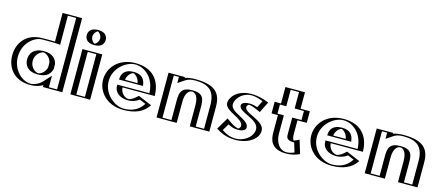

<svg xmlns="http://www.w3.org/2000/svg" viewBox="-55 -1499 4976 2154"><g transform="rotate(15 2433.0 -422.5)"><path d="M257 -256C257 -327 310 -377 377 -377C434.8 -377 482.6 -338.7 493.6 -281.6L493.7 -230.9C483.3 -174.3 437.4 -136 377 -136C305 -136 257 -186 257 -256ZM669 0H494V-58C456 -16 394 15 324 15C174 15 69 -106 69 -256C69 -406 174 -528 324 -528C354.2 -528 424 -530.5 492.9 -526L492 -860H669ZM508.7 -229.5 508.6 -283C496 -348 442.6 -392 377 -392C302.1 -392 242 -335.2 242 -256C242 -178.3 297 -121 377 -121C445.1 -121 496.8 -165.1 508.7 -229.5ZM654 -15V-845H507L508 -510L491.9 -511C423.9 -515.5 354.7 -513 324 -513C183.2 -513 84 -399 84 -256C84 -113 183.1 0 324 0C389.6 0 447.7 -29.2 482.9 -68.1L509 -96.9V-15ZM377 -121C297 -121 242 -178.3 242 -256C242 -335.2 302.1 -392 377 -392C442.6 -392 496 -348 508.6 -283L508.7 -229.5C496.8 -165.1 445.1 -121 377 -121ZM654 -15H509V-96.9L482.9 -68.1C447.7 -29.2 389.6 0 324 0C183.1 0 84 -113 84 -256C84 -399 183.2 -513 324 -513C354.7 -513 423.9 -515.5 491.9 -511L508 -510L507 -845H654ZM493.7 -230.9 493.6 -281.6C482.6 -338.7 434.7 -377 377 -377C310 -377 257 -327 257 -256C257 -186.1 305.1 -136 377 -136C438.6 -136 483.7 -176.9 493.7 -230.9ZM324 -528C174 -528 69 -406 69 -256C69 -106 174 15 324 15C394 15 456 -16 494 -58V0H669V-860H492L492.9 -526C429 -530.2 352.9 -528 324 -528ZM533.7 -230.3 533.6 -282.1C523 -337.1 481.4 -392 377 -392C259.5 -392 217 -323.6 217 -256C217 -189.6 254.9 -121 377 -121C483.8 -121 523.7 -176 533.7 -230.3ZM629 -15H534V-148.9L456.1 -62.8C418.4 -21.2 361.5 0 324 0C226.6 0 109 -101.7 109 -256C109 -410.3 226.7 -513 324 -513C358.1 -513 423.3 -515.3 486.1 -511.2L533 -508.2L532 -845H629ZM377 -136C347.4 -136 282 -174.7 282 -256C282 -338.6 352.6 -377 377 -377C395.8 -377 455.6 -349.5 468.6 -282.5L468.7 -230C456.4 -163.6 398.6 -136 377 -136ZM694 0V-860H467L467.9 -527.4C403.7 -529.9 347.4 -528 324 -528C130.6 -528 44 -394.7 44 -256C44 -117.3 130.6 15 324 15C386.9 15 435.4 -2.3 469 -21.9V0Z M818 -691C818 -643 857 -603 903 -603C949 -603 988 -643 988 -691C988 -739 949 -779 903 -779C857 -779 818 -739 818 -691ZM812.5 0V-526H992.5V0ZM833 -691C833 -731 865.8 -764 903 -764C940.2 -764 973 -731 973 -691C973 -651 940.2 -618 903 -618C865.8 -618 833 -651 833 -691ZM827.5 -15V-511H977.5V-15ZM833 -691C833 -651 865.8 -618 903 -618C940.2 -618 973 -651 973 -691C973 -731 940.2 -764 903 -764C865.8 -764 833 -731 833 -691ZM827.5 -15H977.5V-511H827.5ZM818 -691C818 -739 857 -779 903 -779C949 -779 988 -739 988 -691C988 -643 949 -603 903 -603C857 -603 818 -643 818 -691ZM812.5 0H992.5V-526H812.5ZM858 -691C858 -727.1 885.4 -756.5 903 -763.2C921.2 -756.3 948 -726.9 948 -691C948 -654.9 920.6 -625.5 903 -618.8C884.8 -625.7 858 -655.1 858 -691ZM852.5 -15V-511H952.5V-15ZM793 -691C793 -654.7 813.3 -603 903 -603C992.8 -603 1013 -654.8 1013 -691C1013 -727.3 992.7 -779 903 -779C813.2 -779 793 -727.2 793 -691ZM787.5 0H1017.5V-526H787.5Z M1313 -317C1316 -364 1350 -413 1411 -413C1463 -413 1500 -371 1508 -317ZM1544 -173C1431 -60 1308 -141 1308 -227H1681C1681 -418 1562 -528 1406 -528C1251 -528 1124 -406 1124 -256C1124 -107 1251 15 1406 15C1520 15 1614 -22 1672 -119ZM1297 -302 1298 -318C1301.4 -370.8 1340.5 -428 1411 -428C1472.3 -428 1514.1 -378.2 1522.8 -319.2L1525.4 -302ZM1547.3 -155.3C1464.6 -79 1373.6 -94.7 1325.8 -146.8C1305.5 -168.9 1293 -197.3 1293 -227V-242H1665.7C1659.6 -415.4 1550.2 -513 1406 -513C1258.8 -513 1139 -397.2 1139 -256C1139 -115.8 1258.8 0 1406 0C1510.7 0 1594 -30.9 1649.8 -112.1ZM1297 -302H1525.4L1522.8 -319.2C1514.1 -378.2 1472.3 -428 1411 -428C1340.5 -428 1301.4 -370.8 1298 -318ZM1547.3 -155.3 1649.8 -112.1C1594 -30.9 1510.7 0 1406 0C1258.8 0 1139 -115.8 1139 -256C1139 -397.2 1258.8 -513 1406 -513C1550.2 -513 1659.6 -415.4 1665.7 -242H1293V-227C1293 -197.3 1305.5 -168.9 1325.8 -146.8C1373.6 -94.7 1464.6 -79 1547.3 -155.3ZM1313 -317H1508C1500 -371 1463 -413 1411 -413C1350.1 -413 1316 -364 1313 -317ZM1537.1 -166.4 1544.2 -172.9 1672.6 -118.8 1662.1 -103.6C1603 -17.5 1513.6 15 1406 15C1251 15 1124 -107 1124 -256C1124 -406 1251 -528 1406 -528C1558.2 -528 1674.3 -423.1 1680.7 -242.5L1681.3 -227H1308C1308 -201.6 1318.7 -176.6 1336.8 -156.9C1378.8 -111.2 1459.9 -95 1537.1 -166.4ZM1272 -302H1550.3L1547.9 -317.8C1540.6 -367.1 1514.6 -428 1411 -428C1297.4 -428 1275.7 -359.6 1273 -317.4ZM1556 -145.4 1628.4 -114.8C1570.4 -24.3 1487.4 0 1406 0C1301.6 0 1164 -104 1164 -256C1164 -409.1 1301.6 -513 1406 -513C1508.4 -513 1634.4 -427 1640.7 -242H1268V-227C1268 -176.9 1302 -121.8 1386.7 -106.1C1454.7 -93.6 1515.2 -114.3 1556 -145.4ZM1483.1 -317H1338C1341.7 -374.6 1392.7 -413 1411 -413C1421.3 -413 1473.6 -381.1 1483.1 -317ZM1510.2 -161C1477.5 -130.8 1445.5 -120 1432.4 -118.3C1423.6 -117.1 1392.6 -120.1 1363.6 -151.7C1345.1 -171.8 1333 -198.9 1333 -227H1706.3L1705.7 -242.2C1699.7 -411.9 1599.8 -528 1406 -528C1208.2 -528 1099 -394.2 1099 -256C1099 -118.9 1208.2 15 1406 15C1538.8 15 1631.8 -25.8 1688.5 -108.3L1693.8 -116.1L1534.4 -183.3Z M1997.5 0H1813.5V-520H1953.5V-491C1987.5 -514 2034.5 -528 2099.5 -528C2291.5 -528 2376.5 -459 2376.5 -287V0H2199.5V-244C2199.5 -345 2173.5 -384 2099.5 -384C2025.5 -384 1997.5 -345 1997.5 -244ZM1982.5 -15H1828.5V-505H1938.5V-462.7L1961.9 -478.6C1992.8 -499.5 2036.6 -513 2099.5 -513C2286.6 -513 2361.5 -450.6 2361.5 -287V-15H2214.5V-244C2214.5 -347.6 2183.8 -399 2099.5 -399C2015.5 -399 1982.5 -347.9 1982.5 -244ZM1982.5 -15V-244C1982.5 -347.9 2015.5 -399 2099.5 -399C2183.8 -399 2214.5 -347.6 2214.5 -244V-15H2361.5V-287C2361.5 -450.6 2286.6 -513 2099.5 -513C2036.6 -513 1992.8 -499.5 1961.9 -478.6L1938.5 -462.7V-505H1828.5V-15ZM1997.5 0V-244C1997.5 -344.8 2025.9 -384 2099.5 -384C2173.2 -384 2199.5 -344.8 2199.5 -244V0H2376.5V-287C2376.5 -458.8 2291.4 -528 2099.5 -528C2034.5 -528 1987.5 -514 1953.5 -491V-520H1813.5V0ZM1957.5 -15H1853.5V-505H1913.5V-433L1988.5 -483.7C2018.3 -503.9 2052.5 -513 2099.5 -513C2250.3 -513 2336.5 -461.2 2336.5 -287V-15H2239.5V-244C2239.5 -338.5 2225 -399 2099.5 -399C1974.3 -399 1957.5 -338.7 1957.5 -244ZM2022.5 0V-244C2022.5 -354.2 2068 -384 2099.5 -384C2130.9 -384 2174.5 -354.1 2174.5 -244V0H2401.5V-287C2401.5 -448.4 2327.1 -528 2099.5 -528C2051.7 -528 2010.5 -521.4 1978.5 -510.8V-520H1788.5V0Z M2572.5 -175C2692 -85 2754.5 -119 2754.5 -153C2754.5 -231 2536.5 -261.4 2536.5 -363C2536.5 -460 2677.5 -602 2932.5 -488L2874.5 -372C2738.5 -434 2705.5 -397 2705.5 -373C2705.5 -311 2941.5 -283 2941.5 -160C2941.5 -9 2687.5 87 2500.5 -54ZM2577 -153.2 2520.4 -58.1C2663.5 41 2841.7 0.2 2903.6 -89.2C2918.4 -110.6 2926.5 -134.4 2926.5 -160C2926.5 -267.8 2690.5 -286.7 2690.5 -373C2690.5 -397.1 2711.8 -421.2 2755.5 -421.1C2782.8 -421 2816.2 -413.5 2867.5 -391.5L2912 -480.5C2711.4 -563.7 2592.3 -481.4 2560.4 -404.4C2554.4 -389.9 2551.5 -375.8 2551.5 -363C2551.5 -278.9 2769.5 -252 2769.5 -153C2769.5 -124.1 2742.1 -102.3 2703.6 -102.4C2671 -102.5 2629.6 -116.3 2577 -153.2ZM2577 -153.2C2629.6 -116.3 2671 -102.5 2703.6 -102.4C2742.1 -102.3 2769.5 -124.1 2769.5 -153C2769.5 -252 2551.5 -278.9 2551.5 -363C2551.5 -375.8 2554.4 -389.9 2560.4 -404.4C2592.3 -481.4 2711.4 -563.7 2912 -480.5L2867.5 -391.5C2816.2 -413.5 2782.8 -421 2755.5 -421.1C2711.8 -421.2 2690.5 -397.1 2690.5 -373C2690.5 -286.7 2926.5 -267.8 2926.5 -160C2926.5 -134.4 2918.4 -110.6 2903.6 -89.2C2841.7 0.2 2663.5 41 2520.4 -58.1ZM2572.4 -174.7 2500.4 -53.7 2511.9 -45.8C2660.8 57.3 2848.2 17.1 2915.9 -80.7C2932.2 -104.3 2941.5 -131.1 2941.5 -160C2941.5 -286.1 2705.5 -307.9 2705.5 -373C2705.5 -386.9 2717.4 -406.2 2755.4 -406.1C2780 -406 2811.2 -399.3 2861.6 -377.7L2874.6 -372.2L2932.6 -488.2L2917.7 -494.4C2711.5 -579.8 2582.2 -496.2 2546.5 -410.1C2539.9 -394.1 2536.5 -378 2536.5 -363C2536.5 -258.5 2754.5 -233.9 2754.5 -153C2754.5 -135.3 2737.3 -117.3 2703.6 -117.4C2675.4 -117.5 2636.8 -129.6 2585.6 -165.5ZM2589.2 -134.1C2624 -115.1 2659 -102.5 2703.5 -102.4C2781.1 -102.3 2794.5 -136.2 2794.5 -153C2794.5 -243.7 2576.5 -271 2576.5 -363C2576.5 -415.9 2624.3 -481.7 2694.5 -505.4C2737.2 -519.9 2792.4 -524.3 2889.6 -483.7L2849.7 -403.8C2809.1 -417.4 2770.5 -426 2725 -418.8C2669.1 -410 2665.5 -385.4 2665.5 -373C2665.5 -294.8 2901.5 -275.3 2901.5 -160C2901.5 -79.4 2823.7 -19.7 2746.6 -4.5C2695 5.7 2622.5 1.1 2542.7 -56ZM2561.4 -195.9 2478.1 -55.9C2531.1 -19.2 2591.1 5.5 2661.8 12.5C2798.2 26 2900.7 -25.5 2942.3 -85.5C2958 -108.2 2966.5 -133.2 2966.5 -160C2966.5 -278.3 2730.5 -300 2730.5 -373C2730.5 -398.8 2755.1 -406.1 2755.1 -406.1C2762 -406 2787.3 -403.1 2837.4 -381.6L2891.6 -358.4L2955 -485.1L2941.7 -490.6C2886.7 -513.4 2833.4 -526.4 2779.4 -529.6C2616.9 -539.1 2543.7 -461.8 2520.8 -406.7C2514.6 -391.5 2511.5 -376.6 2511.5 -363C2511.5 -266.7 2729.5 -241.8 2729.5 -153C2729.5 -130.9 2708.5 -118.5 2703.4 -117.4C2697.7 -117.7 2662.2 -125.3 2612.2 -160.3Z M3122 -513V-704H3299V-513H3407V-378H3299V-215C3299 -167 3311 -144 3339 -144C3362 -144 3383 -160 3383 -160L3427 -17C3427 -17 3370 15 3297 15C3156 15 3122 -90 3122 -181V-378H3048V-513ZM3137 -498H3063V-393H3137V-181C3137 -92.9 3167.4 0 3297 0C3346.8 0 3388.3 -15.5 3408.9 -24.8L3374.2 -137.6C3366.7 -134.1 3352.9 -129 3339 -129C3297.6 -129 3284 -166.8 3284 -215V-393H3392V-498H3284V-689H3137ZM3137 -498V-689H3284V-498H3392V-393H3284V-215C3284 -166.8 3297.6 -129 3339 -129C3352.9 -129 3366.7 -134.1 3374.2 -137.6L3408.9 -24.8C3388.3 -15.5 3346.8 0 3297 0C3167.4 0 3137 -92.9 3137 -181V-393H3063V-498ZM3122 -513H3048V-378H3122V-181C3122 -90.1 3156.1 15 3297 15C3349.9 15 3393.3 -1.4 3415.1 -11.1L3427.1 -16.6L3383.5 -158.4L3367.9 -151.2C3361.6 -148.3 3349.4 -144 3339 -144C3311.3 -144 3299 -167.1 3299 -215V-378H3407V-513H3299V-704H3122ZM3162 -498V-689H3259V-498H3367V-393H3259V-215C3259 -175.3 3256.4 -145.2 3306.8 -132.7C3316 -130.4 3327.7 -129 3339 -129C3343.5 -129 3351.7 -129.5 3352.1 -129.5L3385.4 -21.2C3366.2 -12.4 3328.5 0 3297 0C3210.9 0 3162 -83.3 3162 -181V-393H3088V-498ZM3097 -513H3023V-378H3097V-181C3097 -99.6 3112.8 15 3297 15C3368.7 15 3417.8 -5.4 3439.6 -15.2L3450.6 -20.1L3403 -174.7L3343.1 -147C3342.9 -146.9 3342.7 -146.8 3342.7 -146.8C3331.2 -157.8 3324 -184.1 3324 -215V-378H3432V-513H3324V-704H3097Z M3731 -317C3734 -364 3768 -413 3829 -413C3881 -413 3918 -371 3926 -317ZM3962 -173C3849 -60 3726 -141 3726 -227H4099C4099 -418 3980 -528 3824 -528C3669 -528 3542 -406 3542 -256C3542 -107 3669 15 3824 15C3938 15 4032 -22 4090 -119ZM3715 -302 3716 -318C3719.4 -370.8 3758.5 -428 3829 -428C3890.3 -428 3932.1 -378.2 3940.8 -319.2L3943.4 -302ZM3965.3 -155.3C3882.6 -79 3791.6 -94.7 3743.8 -146.8C3723.5 -168.9 3711 -197.3 3711 -227V-242H4083.7C4077.6 -415.4 3968.2 -513 3824 -513C3676.8 -513 3557 -397.2 3557 -256C3557 -115.8 3676.8 0 3824 0C3928.7 0 4012 -30.9 4067.8 -112.1ZM3715 -302H3943.4L3940.8 -319.2C3932.1 -378.2 3890.3 -428 3829 -428C3758.5 -428 3719.4 -370.8 3716 -318ZM3965.3 -155.3 4067.8 -112.1C4012 -30.9 3928.7 0 3824 0C3676.8 0 3557 -115.8 3557 -256C3557 -397.2 3676.8 -513 3824 -513C3968.2 -513 4077.6 -415.4 4083.7 -242H3711V-227C3711 -197.3 3723.5 -168.9 3743.8 -146.8C3791.6 -94.7 3882.6 -79 3965.3 -155.3ZM3731 -317H3926C3918 -371 3881 -413 3829 -413C3768.1 -413 3734 -364 3731 -317ZM3955.1 -166.4 3962.2 -172.9 4090.6 -118.8 4080.1 -103.6C4021 -17.5 3931.6 15 3824 15C3669 15 3542 -107 3542 -256C3542 -406 3669 -528 3824 -528C3976.2 -528 4092.3 -423.1 4098.7 -242.5L4099.3 -227H3726C3726 -201.6 3736.7 -176.6 3754.8 -156.9C3796.8 -111.2 3877.9 -95 3955.1 -166.4ZM3690 -302H3968.3L3965.9 -317.8C3958.6 -367.1 3932.6 -428 3829 -428C3715.4 -428 3693.7 -359.6 3691 -317.4ZM3974 -145.4 4046.4 -114.8C3988.4 -24.3 3905.4 0 3824 0C3719.6 0 3582 -104 3582 -256C3582 -409.1 3719.6 -513 3824 -513C3926.4 -513 4052.4 -427 4058.7 -242H3686V-227C3686 -176.9 3720 -121.8 3804.7 -106.1C3872.7 -93.6 3933.2 -114.3 3974 -145.4ZM3901.1 -317H3756C3759.7 -374.6 3810.7 -413 3829 -413C3839.3 -413 3891.6 -381.1 3901.1 -317ZM3928.2 -161C3895.5 -130.8 3863.5 -120 3850.4 -118.3C3841.6 -117.1 3810.6 -120.1 3781.6 -151.7C3763.1 -171.8 3751 -198.9 3751 -227H4124.3L4123.7 -242.2C4117.7 -411.9 4017.8 -528 3824 -528C3626.2 -528 3517 -394.2 3517 -256C3517 -118.9 3626.2 15 3824 15C3956.8 15 4049.8 -25.8 4106.5 -108.3L4111.8 -116.1L3952.4 -183.3Z M4415.5 0H4231.5V-520H4371.5V-491C4405.5 -514 4452.5 -528 4517.5 -528C4709.5 -528 4794.5 -459 4794.5 -287V0H4617.5V-244C4617.5 -345 4591.5 -384 4517.5 -384C4443.5 -384 4415.5 -345 4415.5 -244ZM4400.5 -15H4246.5V-505H4356.5V-462.7L4379.9 -478.6C4410.8 -499.5 4454.6 -513 4517.5 -513C4704.6 -513 4779.5 -450.6 4779.5 -287V-15H4632.5V-244C4632.5 -347.6 4601.8 -399 4517.5 -399C4433.5 -399 4400.5 -347.9 4400.5 -244ZM4400.5 -15V-244C4400.5 -347.9 4433.5 -399 4517.5 -399C4601.8 -399 4632.5 -347.6 4632.5 -244V-15H4779.5V-287C4779.5 -450.6 4704.6 -513 4517.5 -513C4454.6 -513 4410.8 -499.5 4379.9 -478.6L4356.5 -462.7V-505H4246.5V-15ZM4415.5 0V-244C4415.5 -344.8 4443.9 -384 4517.5 -384C4591.2 -384 4617.5 -344.8 4617.5 -244V0H4794.5V-287C4794.5 -458.8 4709.4 -528 4517.5 -528C4452.5 -528 4405.5 -514 4371.5 -491V-520H4231.5V0ZM4375.5 -15H4271.5V-505H4331.5V-433L4406.5 -483.7C4436.3 -503.9 4470.5 -513 4517.5 -513C4668.3 -513 4754.5 -461.2 4754.5 -287V-15H4657.5V-244C4657.5 -338.5 4643 -399 4517.5 -399C4392.3 -399 4375.5 -338.7 4375.5 -244ZM4440.5 0V-244C4440.5 -354.2 4486 -384 4517.5 -384C4548.9 -384 4592.5 -354.1 4592.5 -244V0H4819.5V-287C4819.5 -448.4 4745.1 -528 4517.5 -528C4469.7 -528 4428.5 -521.4 4396.5 -510.8V-520H4206.5V0Z"/></g></svg>

Font: Hussar Outliner
Style: Regular
Weight: 700
Foundry: Cannot Into Space Fonts
Version: Version 0.92